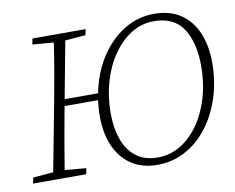

<svg xmlns="http://www.w3.org/2000/svg" viewBox="-77 -790 1107 905"><g transform="rotate(-10 476.5 -337.0)"><path d="M615 -19Q673 -19 723 -49Q773 -79 810.5 -132.5Q848 -186 869 -256.5Q890 -327 890 -409Q890 -520 846.5 -587.5Q803 -655 706 -655Q647 -655 597 -623.5Q547 -592 509.5 -537.5Q472 -483 451.5 -412.5Q431 -342 431 -263Q431 -193 450.5 -137.5Q470 -82 511 -50.5Q552 -19 615 -19ZM607 15Q534 15 482.5 -19.5Q431 -54 404.5 -115.5Q378 -177 378 -257Q378 -277 379.5 -296Q381 -315 383 -334H223L219 -312Q206 -243 194 -174Q182 -105 171 -37L273 -28L268 0H13L19 -28L116 -36L178 -362Q191 -431 203 -500Q215 -569 225 -638L124 -646L129 -674H384L378 -646L280 -638L229 -366H389Q407 -459 453.5 -532Q500 -605 567 -647Q634 -689 713 -689Q790 -689 841 -654Q892 -619 918 -557.5Q944 -496 944 -416Q944 -326 918.5 -247.5Q893 -169 847.5 -110Q802 -51 740.5 -18Q679 15 607 15Z"/></g></svg>

Font: Source Serif Pro Light
Style: Italic
Weight: 300
Italic angle: -12°
Designer: Frank Grießhammer
Foundry: Adobe Systems Incorporated
Version: Version 3.001;hotconv 1.0.111;makeotfexe 2.5.65597